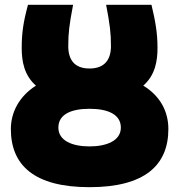

<svg xmlns="http://www.w3.org/2000/svg" viewBox="-20 -738 742 796"><path d="M351 -131C421 -131 481 -154 481 -209C481 -264 427 -287 351 -287C275 -287 222 -264 222 -209C222 -154 281 -131 351 -131ZM351 38C122 38 25 -53 25 -203C25 -273 60 -339 129 -383C80 -426 70 -484 70 -539C70 -602 77 -648 96 -718H283C267 -634 263 -600 263 -547C263 -491 288 -454 351 -454C414 -454 440 -491 440 -547C440 -600 436 -634 420 -718H608C624 -651 633 -602 633 -539C633 -484 623 -426 574 -383C646 -339 678 -274 678 -203C678 -53 580 38 351 38Z"/></svg>

Font: Repo Black
Style: Regular
Weight: 900
Designer: Stefan Peev
Foundry: Context Ltd
Version: Version 1.502